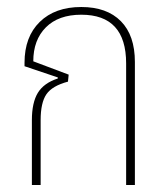

<svg xmlns="http://www.w3.org/2000/svg" viewBox="-20 -528 475 548"><path d="M71 0V-185Q71 -235 88 -263Q105 -291 145 -304V-307L50 -339V-349Q50 -423 93.5 -465.5Q137 -508 212 -508Q285 -508 325 -467.5Q365 -427 365 -351V0H340V-347Q340 -486 212 -486Q147 -486 111 -450Q75 -414 75 -353L176 -315L174 -295Q129 -283 112.5 -259Q96 -235 96 -185V0Z"/></svg>

Font: Noto Sans Thai Looped UI Narrow Thin
Style: Regular
Weight: 100
Width: 4
Designer: Cadson Demak Team
Foundry: Cadson Demak Co., Ltd.
Version: Version 1.000; ttfautohint (v1.8.4.7-5d5b)